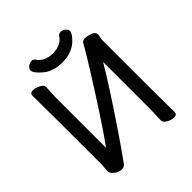

<svg xmlns="http://www.w3.org/2000/svg" viewBox="-232 -1016 1202 1202"><g transform="rotate(-45 369.0 -415.0)"><path d="M621 26Q606 26 590 20.5Q574 15 561 4.5Q548 -6 548 -19L551 -105V-534Q482 -415 303 -150Q247 -68 194 6Q180 25 160 25Q143 25 127 17Q111 9 99 -4Q87 -17 87 -32L91 -87Q91 -588 89 -697Q89 -720 115 -720Q130 -720 146 -714Q188 -699 188 -675L184 -589V-141Q256 -240 365.5 -411.5Q475 -583 508.5 -639.5Q542 -696 548.5 -708Q555 -720 578 -720Q596 -720 623.5 -710Q651 -700 651 -677L644 -640Q644 -106 646 3Q646 26 621 26ZM369 -712Q289 -712 240.5 -753Q192 -794 192 -818Q192 -832 207 -844Q222 -856 238 -856Q256 -856 265 -840Q277 -820 304.5 -807Q332 -794 368 -794Q403 -794 430 -807Q457 -820 469 -840Q478 -856 497 -856Q512 -856 527 -844Q542 -832 542 -819Q542 -796 501 -757Q450 -712 369 -712Z"/></g></svg>

Font: LXGW ZhenKai
Style: Regular
Weight: 400
Designer: LXGW / Fontworks Inc.
Foundry: LXGW / Fontworks Inc.
Version: Version 0.800;June 8, 2025